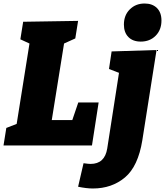

<svg xmlns="http://www.w3.org/2000/svg" viewBox="-32 -829 940 1094"><path d="M380 -145 414 -245H530L492 0H-12L4 -100L63 -123L136 -581L84 -605L100 -705L413 -710L397 -610L333 -581L263 -145ZM604 -536 860 -544 779 -30Q755 119 680 182Q605 245 497 245Q461 245 413 235L444 101Q472 105 484 105Q565 105 579 17L646 -414L589 -436ZM674 -689Q674 -742 707.5 -775.5Q741 -809 792 -809Q836 -809 862 -783.5Q888 -758 888 -712Q888 -659 855 -625.5Q822 -592 770 -592Q725 -592 699.5 -618Q674 -644 674 -689Z"/></svg>

Font: Bitter Pro Black
Style: Italic
Weight: 900
Italic angle: -9°
Designer: Sol Matas, and Bitter project Authors
Foundry: Sol Matas
Version: Version 1.010